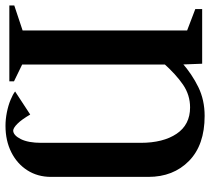

<svg xmlns="http://www.w3.org/2000/svg" viewBox="-54 -697 765 699"><g transform="rotate(90 328.5 -347.5)"><path d="M499 -477Q499 -559 466 -608Q433 -657 370 -657Q325 -657 287.5 -631.5Q250 -606 208 -559L214 -577V-34L203 -51L275 -16V1H-1V-17L101 -51L90 -36V-658L101 -642L12 -676V-701H211L214 -622L208 -628Q249 -664 296 -687Q343 -710 401 -710Q507 -710 565 -653Q623 -596 623 -505V-151Q623 -102 599 -64.5Q575 -27 533 -6Q491 15 437 15Q413 15 388 10Q363 5 342.5 -3.5Q322 -12 312 -20L396 -75Q414 -44 429.5 -28.5Q445 -13 455 -13Q472 -14 485.5 -41Q499 -68 499 -115Z"/></g></svg>

Font: Wittgenstein SemiBold
Style: Regular
Weight: 600
Designer: Jörg Drees
Foundry: Jörg Drees
Version: Version 1.500